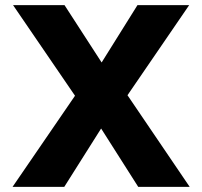

<svg xmlns="http://www.w3.org/2000/svg" viewBox="-20 -730 790 750"><path d="M29 0 273 -356 31 -710H232L377 -486L517 -710H719L478 -358L721 0H520L375 -228L231 0Z"/></svg>

Font: Geist ExtBd
Style: Regular
Weight: 400
Designer: Basement.studio, Andrés Briganti, Mateo Zaragoza
Foundry: Basement.studio, Vercel, Andrés Briganti, Guido Ferreyra, Mateo Zaragoza
Version: Version 1.401